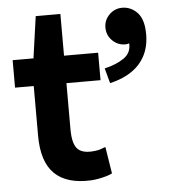

<svg xmlns="http://www.w3.org/2000/svg" viewBox="-50 -719 687 778"><g transform="rotate(-5 293.0 -330.0)"><path d="M376 -8Q367 -3 351.5 1.5Q336 6 319.3 9Q302.7 12 289 12.7Q190.7 17.3 140.8 -31.3Q91 -80 91 -186V-388.3H15V-500H99.7L123.7 -669.7H224V-500H362.7V-388.3H224V-201.3Q224 -139.3 246 -118.8Q268 -98.3 317.3 -105Q331.3 -106.3 342 -110.8Q352.7 -115.3 358.7 -116.7ZM475.7 -524Q445 -524 423 -545.7Q401 -567.3 401 -598.7Q401 -629.3 423 -651.2Q445 -673 475.7 -673Q507 -673 531.8 -650.8Q556.7 -628.7 561.7 -583.7Q567.3 -528.7 550.5 -485.8Q533.7 -443 495.8 -414.7Q458 -386.3 400.3 -373L383.7 -434.3Q431.7 -445.3 462.8 -466.8Q494 -488.3 491.3 -527.3Q488 -525.3 483 -524.7Q478 -524 475.7 -524Z"/></g></svg>

Font: Nata Sans
Style: Regular
Weight: 400
Designer: Daniel Uzquiano Cruz
Version: Version 1.001